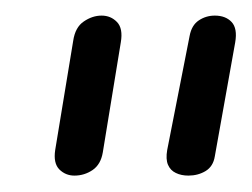

<svg xmlns="http://www.w3.org/2000/svg" viewBox="-20 -948 315 240"><path d="M73 -728.5Q62 -728.5 54.2 -736.2Q46.5 -744 49 -760.5L71.5 -897Q74 -914 84.8 -921.2Q95.5 -928.5 107 -928.5Q118.5 -928.5 126.2 -920.5Q134 -912.5 131 -895L108.5 -757.5Q106 -742.5 95.8 -735.5Q85.5 -728.5 73 -728.5ZM189 -760.5 217 -903Q219.5 -916.5 228.5 -922.5Q237.5 -928.5 248.5 -928.5Q262 -928.5 269.5 -920.5Q277 -912.5 274 -895L248.5 -752.5Q246.5 -740 237 -734.2Q227.5 -728.5 215.5 -728.5Q206.5 -728.5 199.8 -731.8Q193 -735 190 -742Q187 -749 189 -760.5Z"/></svg>

Font: Edu VIC WA NT Hand Pre
Style: Regular
Weight: 400
Designer: Tina and Corey Anderson, Eben Sorkin, Mirko Velimirovic
Foundry: Google for Education
Version: Version 1.000